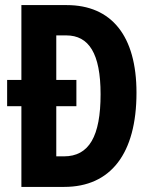

<svg xmlns="http://www.w3.org/2000/svg" viewBox="-20 -734 599 754"><path d="M242 -714H64V-420H8V-317H64V0H232C415 0 516 -131 516 -370C516 -593 418 -714 242 -714ZM240 -595C329 -595 375 -524 375 -364C375 -199 330 -120 231 -120H201V-317H280V-420H201V-595Z"/></svg>

Font: Noto Sans Ethiopic ExtraCondensed
Style: Bold
Weight: 700
Width: 2
Designer: Monotype Design Team
Foundry: Monotype Imaging Inc.
Version: Version 2.102